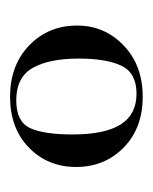

<svg xmlns="http://www.w3.org/2000/svg" viewBox="18 -688 297 372"><g transform="rotate(90 166.0 -501.5)"><path d="M29 -503Q29 -556 67.5 -593Q106 -630 167 -630Q228 -630 265.5 -593Q303 -556 303 -501Q303 -446 265.5 -409.5Q228 -373 167 -373Q106 -373 67.5 -410Q29 -447 29 -503ZM240 -494Q240 -557 220.5 -587.5Q201 -618 161 -618Q121 -618 107 -589Q93 -560 93 -506Q93 -449 111 -417Q129 -385 174 -385Q215 -385 227.5 -411.5Q240 -438 240 -494Z"/></g></svg>

Font: Cormorant SC Medium
Style: Regular
Weight: 500
Designer: Christian Thalmann (Catharsis Fonts)
Foundry: Catharsis Fonts
Version: Version 4.000